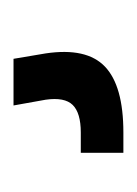

<svg xmlns="http://www.w3.org/2000/svg" viewBox="21 -61 202 284"><g transform="rotate(-90 122.0 81.0)"><path d="M38 162.5V99.5H68Q97 99.5 108.8 87.5Q120.5 75.5 116.5 47.5L108 0H177L185 47.5Q194 108 165.5 135.2Q137 162.5 68 162.5Z"/></g></svg>

Font: Big Shoulders
Style: Bold
Weight: 700
Designer: Patric King
Foundry: XO Type Co
Version: Version 2.002